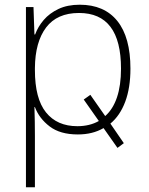

<svg xmlns="http://www.w3.org/2000/svg" viewBox="-20 -560 630 814"><path d="M310 10Q235 10 190.5 -24Q146 -58 128 -106H126Q127 -75 127.5 -43.5Q128 -12 128 16V234H90V-530H122L126 -414H129Q141 -447 165.5 -475.5Q190 -504 228 -522Q266 -540 318 -540Q422 -540 477.5 -471Q533 -402 533 -269Q533 -188 511 -129Q489 -70 448 -36L505 47L478 67L419 -17Q373 10 310 10ZM315 -505Q222 -505 175.5 -443.5Q129 -382 128 -272V-263Q128 -142 175 -83.5Q222 -25 308 -25Q360 -25 399 -47L335 -138L363 -158L426 -68Q459 -97 476 -147.5Q493 -198 493 -269Q493 -505 315 -505Z"/></svg>

Font: Noto Sans ExtraLight
Style: Regular
Weight: 200
Designer: Monotype Design Team
Foundry: Monotype Imaging Inc.
Version: Version 2.007